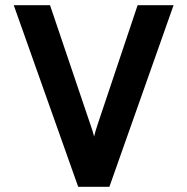

<svg xmlns="http://www.w3.org/2000/svg" viewBox="-20 -720 722 740"><path d="M281.4 0 33 -700H172.8L329.6 -236.6Q333.2 -226.2 336.9 -214.8Q340.5 -203.4 342.8 -193.8Q344.6 -202.5 347.9 -213.8Q351.2 -225 355 -236.6L510.4 -700H649L401.6 0Z"/></svg>

Font: Overpass
Style: Regular
Weight: 400
Designer: Delve Withrington, Dave Bailey, Thomas Jockin
Foundry: Delve Fonts LLC
Version: Version 4.000